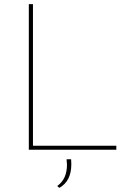

<svg xmlns="http://www.w3.org/2000/svg" viewBox="-20 -722 631 926"><path d="M139 -702V-19H541V0H119V-702ZM256 175Q303 142 303 72Q303 64 301 46H323Q324 54 324 70Q324 152 266 184Z"/></svg>

Font: Josefin Sans Thin
Style: Regular
Weight: 250
Designer: Santiago Orozco
Foundry: Typemade
Version: Version 2.000